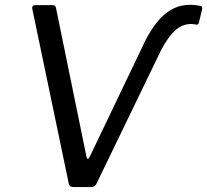

<svg xmlns="http://www.w3.org/2000/svg" viewBox="-20 -763 845 783"><path d="M795.9 -739.2Q806.3 -737.3 804.7 -727.5L791.4 -671.5Q788.6 -660.8 779.7 -662.7Q735.4 -672.4 699.2 -643.1Q663.1 -613.8 626.2 -536.4L374 -14.9Q367.6 0 350.7 0H282.9Q262.3 0 260.5 -14.1L111.7 -726.8Q110.2 -733.4 113.2 -737.7Q116.2 -742 124.6 -742H193.6Q206.8 -742 208.4 -730.4L332.6 -124Q334.6 -114.8 338.3 -115.3Q342 -115.8 346.5 -125L558 -566.6Q604.4 -670.1 661.1 -712.4Q717.8 -754.7 795.9 -739.2Z"/></svg>

Font: Libre Franklin Thin
Style: Italic
Weight: 100
Italic angle: -8°
Designer: Pablo Impallari, Rodrigo Fuenzalida, Nhung Nguyen
Foundry: Impallari Type
Version: Version 3.000